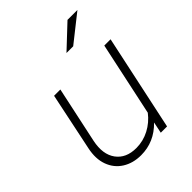

<svg xmlns="http://www.w3.org/2000/svg" viewBox="-205 -813 930 930"><g transform="rotate(-45 259.5 -348.0)"><path d="M212 10Q157 10 116.5 -15.5Q76 -41 59 -87.5Q42 -134 55 -195L117 -492H160L98 -202Q82 -124 116 -77.5Q150 -31 220 -31Q267 -31 309 -53Q351 -75 380 -113L461 -492H504L399 0H356L368 -58Q302 10 212 10ZM306 -596 423 -706H491L352 -596Z"/></g></svg>

Font: Red Hat Display
Style: Italic
Weight: 300
Italic angle: -12°
Designer: Pentagram, MCKL
Foundry: Pentagram, MCKL
Version: Version 1.023